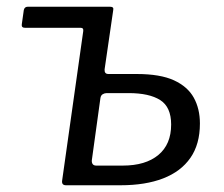

<svg xmlns="http://www.w3.org/2000/svg" viewBox="-20 -550 665 570"><path d="M176.1 0Q162.3 0 164.5 -14.3L227.1 -457.5Q228.7 -467.5 219.2 -467.5H54.1Q43.1 -467.5 44.7 -477.9L50.7 -520.4Q53 -530 62.4 -530H306.8Q318.4 -530 316.2 -520.4L290.5 -343.9Q289.6 -330.3 301.8 -330.3H385.7Q455.6 -330.3 496.4 -311.6Q537.2 -292.8 555.3 -260Q573.5 -227.1 573.5 -183.3Q573.5 -121.9 545.3 -81.4Q517.2 -40.9 464.5 -20.4Q411.8 0 337.8 0ZM265.6 -58.4H344.6Q412.1 -58.4 450.1 -89.9Q488.1 -121.4 488.1 -180.3Q488.1 -232.3 455.5 -253Q422.9 -273.6 362 -273.6H296.1Q289.6 -273.3 284.5 -270Q279.3 -266.7 278.1 -258.7L252.6 -74.2Q252 -67.4 255.1 -62.9Q258.3 -58.4 265.6 -58.4Z"/></svg>

Font: Libre Franklin Thin
Style: Italic
Weight: 100
Italic angle: -8°
Designer: Pablo Impallari, Rodrigo Fuenzalida, Nhung Nguyen
Foundry: Impallari Type
Version: Version 3.000